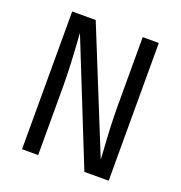

<svg xmlns="http://www.w3.org/2000/svg" viewBox="-128 -816 871 925"><g transform="rotate(20 307.5 -353.0)"><path d="M156.4 -621Q156.4 -616.9 156.9 -606.7Q157.4 -596.4 159 -577.4Q168.2 -437.4 168.2 -353.8V0H85.6V-706.2H206.2L459 -82.6L456.9 -119.5Q447.2 -255.9 447.2 -352.8V-706.2H529.7V0H405.1Z"/></g></svg>

Font: Fira Code
Style: Regular
Weight: 400
Designer: Carrois Corporate, Edenspiekermann AG, Nikita Prokopov
Foundry: Carrois Corporate, Edenspiekermann AG, Nikita Prokopov
Version: Version 5.002